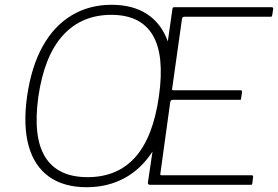

<svg xmlns="http://www.w3.org/2000/svg" viewBox="-20 -772 1162 802"><path d="M1029 -40Q1034 -40 1036 -38.5Q1038 -37 1037 -32L1034 -6Q1033 -2 1032 -1Q1031 0 1027 0H607Q602 0 599.5 -2.5Q597 -5 598 -11L617 -139Q569 -65 499 -27.5Q429 10 342 10Q247 10 185.5 -33.5Q124 -77 100 -161.5Q76 -246 93 -369Q111 -494 158.5 -579Q206 -664 279.5 -708Q353 -752 446 -752Q535 -752 594.5 -713Q654 -674 681 -599L700 -733Q701 -739 702.5 -740.5Q704 -742 709 -742H1114Q1118 -742 1120 -740Q1122 -738 1121 -734L1117 -708Q1116 -704 1115 -703Q1114 -702 1109 -702H751Q746 -702 743.5 -700Q741 -698 740 -692L699 -401Q698 -397 699.5 -396Q701 -395 706 -395H984Q988 -395 990 -393Q992 -391 991 -387L987 -361Q987 -357 986 -356Q985 -355 980 -355H703Q698 -355 695 -353Q692 -351 691 -345L650 -48Q649 -42 650 -41Q651 -40 656 -40H1029ZM346 -32Q471 -32 545.5 -116Q620 -200 644 -371Q668 -542 617.5 -626Q567 -710 445 -710Q321 -710 243 -624.5Q165 -539 140 -367Q117 -198 169.5 -115Q222 -32 346 -32Z"/></svg>

Font: Libre Franklin Thin Thin
Style: Italic
Weight: 250
Italic angle: -8°
Version: Version 3.000